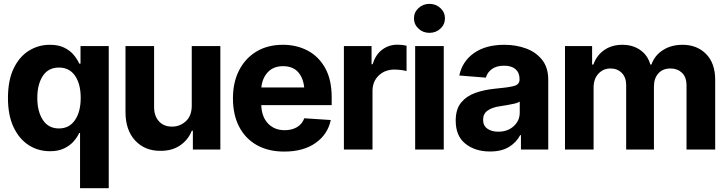

<svg xmlns="http://www.w3.org/2000/svg" viewBox="-20 -789 3838 1013"><path d="M402.3 204.1V-87.4H397.9Q387.7 -64.9 368.2 -42.7Q348.6 -20.5 318.1 -5.9Q287.6 8.8 243.7 8.8Q181.2 8.8 131.1 -23.4Q81.1 -55.7 51.5 -118.2Q22 -180.7 22 -272Q22 -365.7 52.2 -428.2Q82.5 -490.7 132.8 -521.7Q183.1 -552.7 242.7 -552.7Q288.6 -552.7 319.3 -537.4Q350.1 -522 369.1 -499Q388.2 -476.1 397.9 -453.6H404.8V-545.9H553.7V204.1ZM291 -111.3Q345.7 -111.3 375.7 -155.5Q405.8 -199.7 405.8 -272.5Q405.8 -345.7 376 -389.2Q346.2 -432.6 291 -432.6Q234.9 -432.6 205.8 -388.2Q176.8 -343.8 176.8 -272.5Q176.8 -201.2 206.1 -156.2Q235.4 -111.3 291 -111.3Z M991.7 -231.9V-545.9H1142.6V0H997.6V-99.1H991.7Q973.1 -51.3 930.4 -22Q887.7 7.3 826.7 6.8Q744.1 7.3 693.1 -47.6Q642.1 -102.5 642.1 -198.2V-545.9H793V-224.6Q793 -176.8 818.8 -148.7Q844.7 -120.6 887.7 -121.1Q928.2 -120.6 960 -148.9Q991.7 -177.2 991.7 -231.9Z M1480 10.7Q1395.5 10.7 1335 -23.4Q1274.4 -57.6 1241.7 -120.6Q1209 -183.6 1209 -270.5Q1209 -354.5 1241.5 -418Q1273.9 -481.4 1333 -517.1Q1392.1 -552.7 1472.7 -552.7Q1544.9 -552.7 1603.3 -522Q1661.6 -491.2 1695.8 -429.7Q1730 -368.2 1730 -275.4V-234.4H1358.4Q1360.8 -171.9 1394.5 -137Q1428.2 -102.1 1481.9 -102.1Q1520 -102.1 1547.1 -118.2Q1574.2 -134.3 1585.4 -165L1725.1 -155.8Q1709.5 -80.1 1645 -34.7Q1580.6 10.7 1480 10.7ZM1473.6 -439.9Q1422.9 -439.9 1393.3 -408.4Q1363.8 -377 1358.9 -327.6H1585Q1579.6 -379.4 1551.8 -409.7Q1523.9 -439.9 1473.6 -439.9Z M1794.4 0V-545.9H1940.4V-450.2H1946.3Q1961.4 -501 1996.6 -527.1Q2031.7 -553.2 2077.1 -553.2Q2103 -553.2 2125 -547.9V-414.1Q2114.3 -417.5 2095.5 -419.7Q2076.7 -421.9 2060.5 -421.9Q2010.7 -421.9 1978 -390.4Q1945.3 -358.9 1945.3 -308.6V0Z M2170.4 0V-545.9H2321.3V0ZM2245.6 -615.7Q2211.9 -615.7 2188 -637.9Q2164.1 -660.2 2164.1 -692.4Q2164.1 -724.1 2188 -746.3Q2211.9 -768.6 2245.6 -768.6Q2279.8 -768.6 2303.7 -746.3Q2327.6 -724.1 2327.6 -692.4Q2327.6 -660.2 2303.7 -637.9Q2279.8 -615.7 2245.6 -615.7Z M2565.4 10.3Q2487.3 10.3 2435.8 -30.5Q2384.3 -71.3 2384.3 -152.3Q2384.3 -213.4 2413.1 -248Q2441.9 -282.7 2488.5 -299.1Q2535.2 -315.4 2589.4 -320.8Q2660.2 -327.1 2690.7 -335Q2721.2 -342.8 2721.2 -369.1V-371.6Q2721.2 -405.3 2700 -423.8Q2678.7 -442.4 2640.1 -442.4Q2599.6 -442.4 2575.2 -424.6Q2550.8 -406.7 2543.5 -379.4L2403.3 -390.6Q2418.9 -465.3 2480.7 -509Q2542.5 -552.7 2641.1 -552.7Q2701.7 -552.7 2754.4 -533.7Q2807.1 -514.6 2839.8 -473.9Q2872.6 -433.1 2872.6 -368.2V0H2728.5V-76.2H2724.6Q2704.6 -37.6 2665.3 -13.7Q2626 10.3 2565.4 10.3ZM2608.9 -94.2Q2658.7 -94.2 2690.4 -123.3Q2722.2 -152.3 2722.2 -194.8V-252.9Q2712.9 -246.6 2694.3 -242.2Q2675.8 -237.8 2654.8 -234.4Q2633.8 -231 2617.7 -228.5Q2577.1 -222.7 2553 -205.8Q2528.8 -189 2528.8 -157.2Q2528.8 -126 2551.3 -110.1Q2573.7 -94.2 2608.9 -94.2Z M2960.9 0V-545.9H3104V-448.7H3110.8Q3127.9 -497.1 3168 -524.9Q3208 -552.7 3263.2 -552.7Q3319.3 -552.7 3358.6 -524.7Q3397.9 -496.6 3411.1 -448.7H3417Q3433.6 -496.1 3477.3 -524.4Q3521 -552.7 3581.1 -552.7Q3657.2 -552.7 3705.3 -504.2Q3753.4 -455.6 3753.4 -367.2V0H3602.1V-336.9Q3602.1 -382.8 3577.9 -405.3Q3553.7 -427.7 3517.6 -427.7Q3476.6 -427.7 3453.4 -401.6Q3430.2 -375.5 3430.2 -333V0H3283.7V-340.8Q3283.7 -380.4 3260.7 -404.1Q3237.8 -427.7 3200.7 -427.7Q3162.6 -427.7 3137.2 -400.1Q3111.8 -372.6 3111.8 -327.1V0Z"/></svg>

Font: Inter Tight
Style: Bold
Weight: 700
Designer: Rasmus Andersson
Foundry: rsms
Version: Version 3.004; ttfautohint (v1.8.4.7-5d5b)